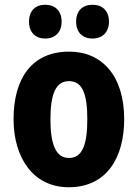

<svg xmlns="http://www.w3.org/2000/svg" viewBox="-20 -777 580 807"><path d="M102 -686C102 -640 130 -615 170 -615C211 -615 239 -641 239 -686C239 -732 211 -757 170 -757C130 -757 102 -733 102 -686ZM300 -686C300 -641 327 -615 369 -615C410 -615 438 -641 438 -686C438 -732 410 -757 369 -757C328 -757 300 -733 300 -686ZM502 -276C502 -458 409 -560 271 -560C112 -560 37 -445 37 -276C37 -116 118 10 269 10C431 10 502 -118 502 -276ZM192 -275C192 -383 215 -436 270 -436C326 -436 347 -383 347 -276C347 -169 326 -113 270 -113C215 -113 192 -170 192 -275Z"/></svg>

Font: Noto Sans Khmer UI Condensed ExtraBold
Style: Regular
Weight: 800
Width: 3
Designer: Danh Hong and the Monotype Design Team
Foundry: Monotype Imaging Inc.
Version: Version 2.002